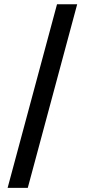

<svg xmlns="http://www.w3.org/2000/svg" viewBox="-20 -782 403 911"><path d="M346.2 -761.7 111.8 109.4H16.1L250.5 -761.7Z"/></svg>

Font: Inter 18pt Medium
Style: Regular
Weight: 500
Designer: Rasmus Andersson
Foundry: rsms
Version: Version 4.001;git-66647c0bb